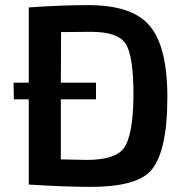

<svg xmlns="http://www.w3.org/2000/svg" viewBox="-20 -719 709 748"><path d="M92 -690Q215 -699 324 -699Q492 -699 560 -622Q632 -542 632 -340Q632 -121 564 -50Q505 9 333 9Q233 9 92 0V-332H34L33 -397H92ZM217 -98Q293 -96 317 -96Q427 -96 461 -140Q499 -189 500 -350Q500 -505 468 -551Q437 -595 334 -595L218 -594L217 -397H354V-332H217Z"/></svg>

Font: Taylor Sans Upright Semi Bold
Style: Regular
Weight: 600
Italic angle: -8°
Designer: Natanael Gama
Version: Version 1.001 September 8, 2015